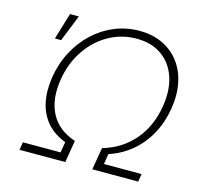

<svg xmlns="http://www.w3.org/2000/svg" viewBox="-106 -853 1018 969"><g transform="rotate(15 403.0 -368.5)"><path d="M76.7 0 83.5 -41H280.3L289.6 -97.2Q230 -119.1 192.9 -161.6Q155.8 -204.1 142.8 -264.2Q129.9 -324.2 141.6 -397.9Q153.8 -472.2 187 -534.2Q220.2 -596.2 269 -641.6Q317.9 -687 378.7 -711.9Q439.5 -736.8 507.3 -736.8Q575.2 -736.8 627.9 -711.9Q680.7 -687 715.3 -641.6Q750 -596.2 762.7 -534.2Q775.4 -472.2 763.2 -397.9Q751 -324.2 717.8 -263.7Q684.6 -203.1 633.5 -160.2Q582.5 -117.2 515.6 -95.2L506.8 -41H703.6L696.8 0H457L476.6 -115.7Q576.2 -145 638.7 -218.3Q701.2 -291.5 718.8 -397.9Q733.4 -485.8 710.9 -552.7Q688.5 -619.6 635.3 -657.2Q582 -694.8 503.4 -694.8Q425.3 -694.8 358.4 -657.2Q291.5 -619.6 246.1 -552.7Q200.7 -485.8 186 -397.9Q168.5 -291.5 206.5 -218.3Q244.6 -145 335 -115.7L315.9 0ZM104 -588.9 145.5 -727.5H191.9L136.2 -588.9Z"/></g></svg>

Font: Inter 18pt ExtraLight
Style: Italic
Weight: 250
Italic angle: -9.3988°
Designer: Rasmus Andersson
Foundry: rsms
Version: Version 4.001;git-66647c0bb